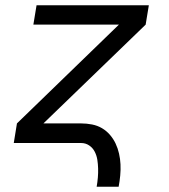

<svg xmlns="http://www.w3.org/2000/svg" viewBox="-20 -540 640 725"><path d="M345 165Q348 148 349.5 130.5Q351 113 350.5 96Q350 79 347.5 63Q345 47 337.5 32.5Q330 18 316.5 9Q303 0 286 0H32L44 -74L429 -447H106L118 -520H542L530 -447L144 -74H286Q307 -74 327.5 -70Q348 -66 365 -56Q382 -46 395 -31Q408 -16 416.5 2Q425 20 429.5 40Q434 60 435 80.5Q436 101 434 122.5Q432 144 428 165Z"/></svg>

Font: Iosevka SS04 Extended Oblique
Style: Regular
Weight: 400
Width: 7
Italic angle: -9°
Monospace: yes
Designer: Belleve Invis
Foundry: Belleve Invis
Version: Version 19.0.0; ttfautohint (v1.8.4)